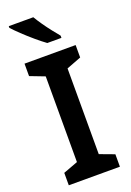

<svg xmlns="http://www.w3.org/2000/svg" viewBox="-175 -999 720 1059"><g transform="rotate(-20 185.0 -469.0)"><path d="M335 0H35V-73L121 -105V-608L35 -641V-714H335V-641L249 -608V-105L335 -73ZM168 -938Q181 -916 200 -888.5Q219 -861 239.5 -835Q260 -809 275 -791V-778H192Q167 -796 134 -824Q101 -852 70.5 -881Q40 -910 24 -928V-938Z"/></g></svg>

Font: Noto Sans Gujarati SemiBold
Style: Regular
Weight: 600
Designer: Jelle Bosma - Monotype Design Team, Universal Thirst
Foundry: Monotype Imaging Inc.
Version: Version 2.106; ttfautohint (v1.8.4.7-5d5b)